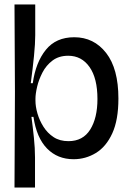

<svg xmlns="http://www.w3.org/2000/svg" viewBox="-20 -700 584 861"><path d="M45 141 47 -288 45 -680H138V-542Q138 -505 132.5 -449.5Q127 -394 118 -327H127Q140 -420 185.5 -476.5Q231 -533 313 -533Q401 -533 456 -462.5Q511 -392 511 -258Q511 -162 483.5 -102Q456 -42 410 -14Q364 14 310 14Q238 14 191 -34Q144 -82 130 -176H121Q127 -131 132 -83Q137 -35 137 6V141ZM287 -67Q352 -67 384.5 -119Q417 -171 417 -256Q417 -349 381.5 -399.5Q346 -450 286 -450Q244 -450 215.5 -428.5Q187 -407 170.5 -375Q154 -343 146.5 -311Q139 -279 139 -257V-249Q139 -222 148 -191Q157 -160 175 -131.5Q193 -103 220.5 -85Q248 -67 287 -67Z"/></svg>

Font: Bricolage Grotesque 48pt
Style: Regular
Weight: 400
Designer: Mathieu Triay
Foundry: Atelier Triay
Version: Version 1.000; ttfautohint (v1.8.4.7-5d5b);gftools[0.9.32]